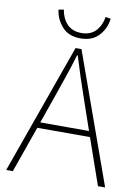

<svg xmlns="http://www.w3.org/2000/svg" viewBox="-99 -989 772 1055"><g transform="rotate(10 287.0 -461.5)"><path d="M403 -923 432 -918Q426 -864 389.5 -823.5Q353 -783 287 -783Q221 -783 184.5 -823.5Q148 -864 141 -918L170 -923Q177 -876 206 -844.5Q235 -813 287 -813Q338 -813 367 -844.5Q396 -876 403 -923ZM150 -290H422L372 -435Q322 -578 289 -688H285Q258 -596 201 -435ZM523 0 433 -258H139L48 0H11L270 -726H303L563 0Z"/></g></svg>

Font: Noto Sans Korean Thin
Style: Regular
Weight: 250
Designer: Ryoko NISHIZUKA  (kana & ideographs); Paul D. Hunt (Latin, Greek & Cyrillic); Wenlong ZHANG  (bopomofo); Sandoll Communi
Foundry: Adobe Systems Incorporated
Version: Version 1.0001;PS 1;hotconv 1.0.78;makeotf.lib2.5.61930